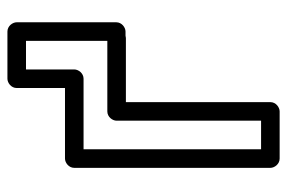

<svg xmlns="http://www.w3.org/2000/svg" viewBox="-148 -600 773 517"><g transform="rotate(-90 238.5 -341.5)"><path d="M387 -439H197C182 -439 172 -425 172 -414V-25H95V-503H285C300 -503 310 -517 310 -528V-658H387ZM412 -390C423 -390 437 -400 437 -415V-683C437 -694 427 -708 412 -708H285C274 -708 260 -698 260 -683V-553H70C59 -553 45 -543 45 -528V0C45 11 55 25 70 25H197C208 25 222 15 222 0V-389H394C394 -389 396 -389 401 -390Z"/></g></svg>

Font: Asimov
Style: NarOu
Weight: 500
Designer: Google
Version: Version 2.000980; 2014